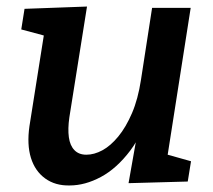

<svg xmlns="http://www.w3.org/2000/svg" viewBox="-20 -556 652 587"><path d="M193 11Q149 12 118 -10.5Q87 -33 74.5 -73.5Q62 -114 70 -170L117 -467L127 -444L45 -466L55 -529L246 -536L192 -197Q187 -162 190.5 -136.5Q194 -111 207.5 -97Q221 -83 244 -83Q268 -83 293 -96.5Q318 -110 341.5 -138.5Q365 -167 383.5 -210Q402 -253 411 -312L445 -532H563L490 -66L475 -88L564 -63L554 -1L373 4L405 -177L441 -239Q420 -151 378.5 -96Q337 -41 288.5 -15Q240 11 193 11Z"/></svg>

Font: Bitter Thin SemiBold
Style: Italic
Weight: 600
Italic angle: -9°
Version: Version 2.002